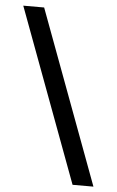

<svg xmlns="http://www.w3.org/2000/svg" viewBox="-52 -752 479 788"><g transform="rotate(5 187.5 -357.5)"><path d="M97.7 -714.8 363.3 0H277.3L11.7 -714.8Z"/></g></svg>

Font: Droid Sans Fallback
Style: Regular
Weight: 400
Designer: Steve Matteson
Foundry: Ascender Corporation
Version: 3.00 (Khmer version)